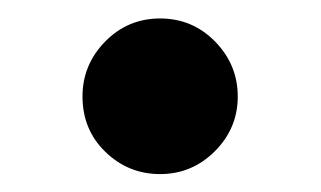

<svg xmlns="http://www.w3.org/2000/svg" viewBox="-20 -190 349 209"><path d="M69.8 -85Q69.8 -119.6 94.5 -144.8Q119.1 -169.9 154.3 -169.9Q189.5 -169.9 214.1 -144.8Q238.8 -119.6 238.8 -85Q238.8 -50.3 213.9 -25.4Q189 -0.5 154.3 -0.5Q119.6 -0.5 94.7 -24.7Q69.8 -48.8 69.8 -85Z"/></svg>

Font: Vazir WOL
Style: Bold-WOL
Weight: 700
Designer: Saber Rastikerdar
Foundry: Saber Rastikerdar
Version: Version 30.0.0